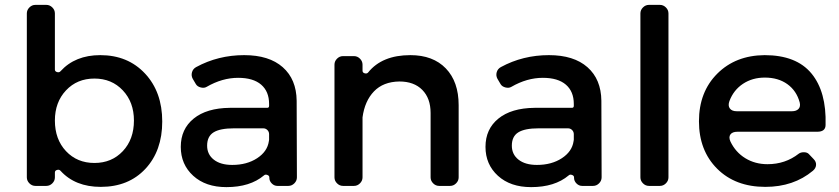

<svg xmlns="http://www.w3.org/2000/svg" viewBox="-20 -762 3438 787"><path d="M391 -536Q504 -536 574.5 -460.5Q645 -385 645 -264Q645 -144 576 -70Q507 4 393 4Q288 4 228 -62Q223 -68 214 -65.5Q205 -63 205 -55V-35Q205 -21 194.5 -10.5Q184 0 170 0H125Q111 0 100.5 -10.5Q90 -21 90 -35V-707Q90 -721 100.5 -731.5Q111 -742 125 -742H170Q184 -742 194.5 -731.5Q205 -721 205 -707V-477Q205 -469 214 -466.5Q223 -464 228 -470Q288 -536 391 -536ZM529 -268Q529 -343 483.5 -391.5Q438 -440 367 -440Q296 -440 250.5 -391.5Q205 -343 205 -268Q205 -191 250.5 -142.5Q296 -94 367 -94Q438 -94 483.5 -142.5Q529 -191 529 -268Z M1117 0Q1104 0 1094 -10Q1084 -20 1084 -33V-35Q1084 -42 1075.5 -45Q1067 -48 1062 -43Q1005 5 908 5Q823 5 772 -41.5Q721 -88 721 -160Q721 -233 774 -276Q827 -319 922 -320H1075Q1083 -320 1083 -328V-336Q1083 -387 1050.5 -415Q1018 -443 956 -443Q891 -443 827 -406Q817 -400 803 -403.5Q789 -407 783 -417L770 -439Q763 -452 767 -466Q771 -480 784 -487Q874 -536 981 -536Q1083 -536 1139 -486.5Q1195 -437 1196 -349L1197 -35Q1197 -21 1186.5 -10.5Q1176 0 1162 0ZM932 -86Q992 -86 1034 -113.5Q1076 -141 1082 -183L1083 -189V-212Q1083 -222 1076 -229Q1069 -236 1059 -236H939Q882 -236 855.5 -219.5Q829 -203 829 -165Q829 -129 856.5 -107.5Q884 -86 932 -86Z M1617 -428Q1551 -427 1513 -387.5Q1475 -348 1466 -281V-35Q1466 -21 1455.5 -10.5Q1445 0 1431 0H1386Q1372 0 1361.5 -10.5Q1351 -21 1351 -35V-497Q1351 -511 1361.5 -521.5Q1372 -532 1386 -532H1431Q1445 -532 1455.5 -521.5Q1466 -511 1466 -497V-472Q1466 -464 1475 -461.5Q1484 -459 1489 -465Q1546 -536 1662 -536Q1755 -536 1807.5 -481.5Q1860 -427 1860 -331V-35Q1860 -21 1849.5 -10.5Q1839 0 1825 0H1780Q1766 0 1755.5 -10.5Q1745 -21 1745 -35V-299Q1745 -359 1711 -393.5Q1677 -428 1617 -428Z M2366 0Q2353 0 2343 -10Q2333 -20 2333 -33V-35Q2333 -42 2324.5 -45Q2316 -48 2311 -43Q2254 5 2157 5Q2072 5 2021 -41.5Q1970 -88 1970 -160Q1970 -233 2023 -276Q2076 -319 2171 -320H2324Q2332 -320 2332 -328V-336Q2332 -387 2299.5 -415Q2267 -443 2205 -443Q2140 -443 2076 -406Q2066 -400 2052 -403.5Q2038 -407 2032 -417L2019 -439Q2012 -452 2016 -466Q2020 -480 2033 -487Q2123 -536 2230 -536Q2332 -536 2388 -486.5Q2444 -437 2445 -349L2446 -35Q2446 -21 2435.5 -10.5Q2425 0 2411 0ZM2181 -86Q2241 -86 2283 -113.5Q2325 -141 2331 -183L2332 -189V-212Q2332 -222 2325 -229Q2318 -236 2308 -236H2188Q2131 -236 2104.5 -219.5Q2078 -203 2078 -165Q2078 -129 2105.5 -107.5Q2133 -86 2181 -86Z M2720 -35Q2720 -21 2709.5 -10.5Q2699 0 2685 0H2640Q2626 0 2615.5 -10.5Q2605 -21 2605 -35V-707Q2605 -721 2615.5 -731.5Q2626 -742 2640 -742H2685Q2699 -742 2709.5 -731.5Q2720 -721 2720 -707Z M3114 -536Q3244 -536 3306 -461Q3368 -386 3364 -250Q3364 -222 3330 -222H3003Q2982 -222 2974 -211Q2966 -200 2974 -182Q2995 -138 3035 -113.5Q3075 -89 3126 -89Q3199 -89 3254 -132Q3262 -138 3275 -138Q3288 -138 3295 -131L3315 -110Q3326 -99 3325 -85.5Q3324 -72 3312 -62Q3233 4 3117 4Q2994 4 2919.5 -70.5Q2845 -145 2845 -265Q2845 -385 2920 -460Q2995 -535 3114 -536ZM2970 -348Q2963 -329 2971.5 -317.5Q2980 -306 3000 -306H3226Q3244 -306 3253 -315.5Q3262 -325 3258 -342Q3245 -390 3207.5 -417Q3170 -444 3115 -444Q3064 -444 3025.5 -418.5Q2987 -393 2970 -348Z"/></svg>

Font: Trueno
Style: Round
Weight: 400
Designer: Julieta Ulanovsky, Jasper
Foundry: Julieta Ulanovsky, Cannot Into Space Fonts
Version: Version 3.001